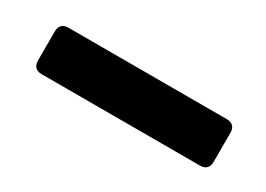

<svg xmlns="http://www.w3.org/2000/svg" viewBox="-16 -170 812 587"><g transform="rotate(30 390.0 123.0)"><path d="M85 71V175C85 194 96 205 115 205H675C694 205 705 194 705 175V71C705 52 694 41 675 41H115C96 41 85 52 85 71Z"/></g></svg>

Font: Arvore Sans
Style: Bold
Weight: 700
Designer: Jonny Pinhorn (Latin) Dan Schunck (customization for Arvore)
Version: Version 1.000;Glyphs 3.3 (3305)